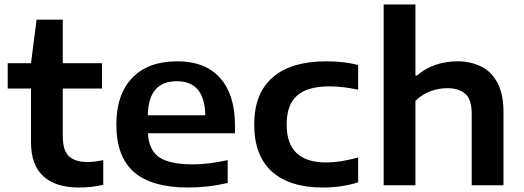

<svg xmlns="http://www.w3.org/2000/svg" viewBox="-20 -828 2340 858"><path d="M333.5 10Q229.5 10 174 -40Q118.5 -90 118.5 -193.5V-432.5H14.5V-545.5H118.5L143.5 -740H260.5V-545.5H436V-432.5H260.5V-220Q260.5 -155.5 288 -129.8Q315.5 -104 372 -104Q401 -104 441.5 -112.5V-2Q416.5 3.5 388.8 6.8Q361 10 333.5 10Z M821 10Q659.5 10 579.8 -58.2Q500 -126.5 500 -271.5Q500 -406 571 -480Q642 -554 772 -554Q898 -554 964 -479.2Q1030 -404.5 1030 -267.5V-232.5H641Q645 -158 690.8 -125.8Q736.5 -93.5 842.5 -93.5Q878 -93.5 917.8 -98.5Q957.5 -103.5 997.5 -112.5V-10.5Q949.5 0.5 905.8 5.2Q862 10 821 10ZM770 -465Q708 -465 675.2 -428.5Q642.5 -392 640.5 -313H897.5Q895.5 -391 863.5 -428Q831.5 -465 770 -465Z M1423 10Q1274.5 10 1195.2 -61.2Q1116 -132.5 1116 -271.5Q1116 -410.5 1198.5 -482.2Q1281 -554 1438.5 -554Q1518 -554 1580.5 -537.5V-427.5Q1547.5 -434 1516.8 -438Q1486 -442 1451.5 -442Q1354 -442 1307.5 -400.8Q1261 -359.5 1261 -272.5Q1261 -184.5 1306 -143.2Q1351 -102 1437.5 -102Q1470 -102 1503 -107.2Q1536 -112.5 1580.5 -124V-13.5Q1547.5 -2.5 1507.2 3.8Q1467 10 1423 10Z M1694.5 0V-808H1836.5V-490.5H1843.5Q1879.5 -522 1925.8 -538Q1972 -554 2023 -554Q2083 -554 2129.8 -531Q2176.5 -508 2203.2 -457.8Q2230 -407.5 2230 -326.5V0H2088V-319Q2088 -384 2058.8 -409Q2029.5 -434 1979 -434Q1940 -434 1902.2 -419.8Q1864.5 -405.5 1836.5 -377V0Z"/></svg>

Font: Encode Sans Exp SmBold
Style: Regular
Weight: 600
Width: 7
Designer: Multiple Designers
Foundry: Impallari Type
Version: Version 3.002; ttfautohint (v1.8.3) -l 8 -r 50 -G 200 -x 14 